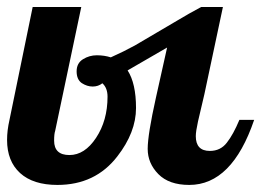

<svg xmlns="http://www.w3.org/2000/svg" viewBox="-26 -520 743 546"><path d="M696.8 -179.2Q633.8 5.9 512.2 5.9Q454.6 5.9 424.3 -24.9Q394 -55.7 394 -96.7Q394 -137.2 417.5 -242.7L449.2 -384.8L336.9 -319.8Q360.8 -282.7 360.8 -212.9Q360.8 -143.6 307.6 -75.2Q245.1 5.9 137.2 5.9Q68.4 5.9 31.2 -27.8Q-5.9 -61.5 -5.9 -122.1Q-5.9 -148.9 1 -179.2L66.9 -500H205.1L130.9 -147.9Q127.9 -139.2 127.9 -120.1Q127.9 -79.1 171.4 -79.1Q214.8 -79.1 247.1 -127.9Q279.8 -177.2 279.8 -245.1Q279.8 -270 265.1 -283.2Q253.4 -273.9 237.5 -273.9Q221.7 -273.9 206.5 -283.7Q191.9 -293.9 191.9 -317.1Q191.9 -340.3 210 -351.6Q228 -362.8 249.3 -362.8Q270.5 -362.8 289.1 -356.9Q326.2 -373.5 357.4 -390.6L479.5 -462.4Q510.3 -481 545.9 -500H607.9L555.2 -252L537.1 -174.8Q530.8 -146 530.8 -132.8Q530.8 -90.8 570.8 -90.8Q601.1 -90.8 619.1 -114.3Q637.2 -137.2 654.8 -179.2Z"/></svg>

Font: UVF Lobster12
Style: Regular
Weight: 400
Designer: Pablo Impallari
Foundry: Pablo Impallari. www.impallari.com
Version: Version 1.004